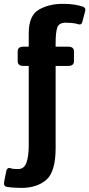

<svg xmlns="http://www.w3.org/2000/svg" viewBox="-65 -750 454 976"><path d="M-29.8 199.7Q-48.3 196.3 -43.9 174.3L-33.2 120.6Q-28.8 98.1 -8.3 106Q0.5 109.4 26.9 109.4Q57.6 109.4 69.3 77.1Q81.1 44.9 81.1 -12.7V-415H53.7Q24.9 -415 24.9 -439.5V-488.3Q24.9 -512.7 53.7 -512.7H81.1V-581.1Q81.1 -670.9 132.3 -700.7Q183.6 -730.5 254.4 -730.5Q288.1 -730.5 312.3 -726.6Q336.4 -722.7 355 -716.8Q372.6 -710.9 367.7 -692.4L353 -637.2Q348.6 -621.1 330.6 -627.4Q319.8 -631.3 300.5 -633.1Q281.2 -634.8 270 -634.8Q234.4 -634.8 226.1 -609.9Q217.8 -585 217.8 -532.2V-512.7H282.2Q311 -512.7 311 -488.3V-439.5Q311 -415 282.2 -415H217.8V2Q217.8 123 170.4 164.1Q123 205.1 43.9 205.1Q0 205.1 -29.8 199.7Z"/></svg>

Font: Istok Web
Style: Bold
Weight: 700
Designer: Andrey V. Panov
Foundry: Andrey V. Panov
Version: Version 1.0.2g